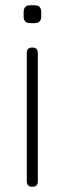

<svg xmlns="http://www.w3.org/2000/svg" viewBox="-20 -541 247 731"><path d="M103 -360Q124 -360 124 -339V149Q124 170 103 170Q82 170 82 149V-339Q82 -360 103 -360ZM112 -521Q137 -521 137 -495V-478Q137 -453 112 -453H95Q70 -453 70 -478V-495Q70 -521 95 -521Z"/></svg>

Font: Jura Light Light
Style: Regular
Weight: 300
Version: Version 5.106